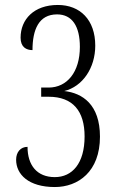

<svg xmlns="http://www.w3.org/2000/svg" viewBox="-20 -744 474 774"><path d="M201 10C295 10 383 -52 383 -193C383 -323 312 -369 239 -377C313 -395 364 -470 364 -560C364 -664 303 -724 213 -724C117 -724 63 -666 63 -592C63 -554 86 -542 111 -542C111 -624 136 -686 210 -686C271 -686 302 -638 302 -555C302 -453 250 -391 176 -391H146V-354H176C274 -354 321 -296 321 -194C321 -85 271 -30 201 -30C129 -30 91 -78 91 -152C63 -152 45 -131 45 -100C45 -41 95 10 201 10Z"/></svg>

Font: Noto Serif Hebrew ExtraCondensed Light
Style: Regular
Weight: 300
Width: 2
Designer: Monotype Design Team
Foundry: Monotype Imaging Inc.
Version: Version 2.004